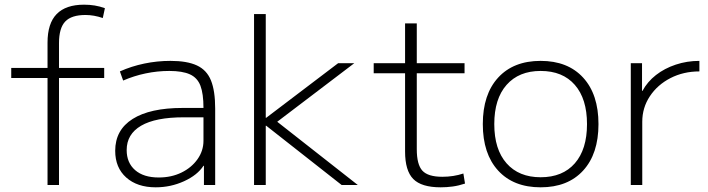

<svg xmlns="http://www.w3.org/2000/svg" viewBox="-20 -790 3025 820"><path d="M183 0V-457H28V-500H183V-608Q183 -690 222 -730Q261 -770 339 -770Q363 -770 384.5 -766.5Q406 -763 428 -755L419 -713Q381 -726 345 -726Q285 -726 258.5 -698Q232 -670 232 -606V-500H425V-457H232V0Z M645 10Q566 10 519 -32Q472 -74 472 -146Q472 -235 546.5 -282Q621 -329 760 -329H849Q849 -390 836 -424Q823 -458 791 -472.5Q759 -487 703 -487Q652 -487 602 -476.5Q552 -466 506 -446L492 -485Q541 -507 596 -518.5Q651 -530 708 -530Q779 -530 821 -510.5Q863 -491 881 -446.5Q899 -402 899 -326V0H851V-82H849Q823 -42 766 -16Q709 10 645 10ZM658 -32Q712 -32 755 -53Q798 -74 823.5 -110Q849 -146 849 -189V-289H765Q644 -289 582.5 -253Q521 -217 521 -149Q521 -95 557 -63.5Q593 -32 658 -32Z M1065 0V-730H1115V-287H1117L1424 -520H1493L1164 -270L1508 0H1439L1117 -253H1115V0Z M1862 10Q1780 10 1745 -25.5Q1710 -61 1710 -143V-477H1576V-520H1710V-690H1760V-520H1964V-477H1760V-153Q1760 -87 1784 -61Q1808 -35 1869 -35Q1893 -35 1915.5 -38.5Q1938 -42 1959 -49L1966 -6Q1939 3 1913.5 6.5Q1888 10 1862 10Z M2289 10Q2173 10 2107.5 -61.5Q2042 -133 2042 -260Q2042 -387 2107.5 -458.5Q2173 -530 2289 -530Q2405 -530 2470.5 -458.5Q2536 -387 2536 -260Q2536 -133 2470.5 -61.5Q2405 10 2289 10ZM2289 -33Q2383 -33 2435 -92.5Q2487 -152 2487 -260Q2487 -368 2435 -427.5Q2383 -487 2289 -487Q2196 -487 2143.5 -427.5Q2091 -368 2091 -260Q2091 -152 2143.5 -92.5Q2196 -33 2289 -33Z M2674 0V-520H2722V-402H2724Q2745 -441 2781.5 -469.5Q2818 -498 2866 -514Q2914 -530 2967 -530V-485Q2899 -485 2843.5 -456.5Q2788 -428 2755.5 -379Q2723 -330 2723 -270V0Z"/></svg>

Font: M PLUS 1 Light
Style: Regular
Weight: 300
Designer: Coji Morishita
Foundry: UNDERFOREST DESIGN
Version: Version 1.001